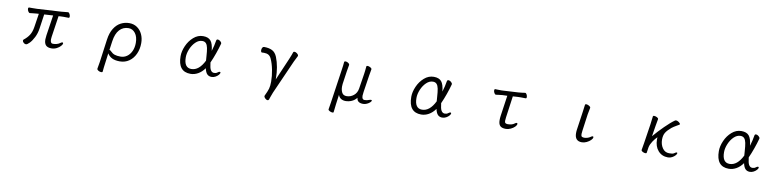

<svg xmlns="http://www.w3.org/2000/svg" viewBox="-7 -1378 10014 2459"><g transform="rotate(10 5000.0 -148.5)"><path d="M445 -406 418 -219Q409 -155 382.5 -102.5Q356 -50 326.5 -19.5Q297 11 280 11Q264 11 249.5 -2.5Q235 -16 235 -30Q235 -38 242 -44Q286 -78 312.5 -119.5Q339 -161 349 -226L376 -402L345 -400Q330 -399 285 -394Q270 -391 262 -391H261Q249 -391 238.5 -408.5Q228 -426 228 -442Q228 -460 241 -460H282Q324 -460 344 -461L656 -479Q717 -483 739 -487H742Q753 -487 762.5 -469.5Q772 -452 772 -436Q772 -418 760 -418L696 -419Q669 -419 657 -418L630 -416L589 -141Q586 -122 586 -107Q586 -55 619 -55Q642 -55 667 -61Q692 -67 710 -81Q727 -94 737 -94Q748 -94 748 -82Q748 -69 729 -47.5Q710 -26 678.5 -10Q647 6 611 6Q561 6 538 -18.5Q515 -43 515 -94Q515 -114 520 -149L560 -413Z M1252 71 1293 -229Q1305 -317 1341.5 -375Q1378 -433 1429.5 -459.5Q1481 -486 1539 -486Q1597 -486 1641 -456Q1685 -426 1709 -374.5Q1733 -323 1733 -260Q1733 -182 1704 -118.5Q1675 -55 1622.5 -18.5Q1570 18 1502 18Q1441 18 1402 -1Q1363 -20 1340 -58L1322 79Q1319 99 1315.5 128.5Q1312 158 1310 184Q1309 195 1292 195Q1274 195 1255.5 184.5Q1237 174 1237 161V158Q1245 121 1252 71ZM1369 -91Q1395 -64 1424.5 -54Q1454 -44 1501 -44Q1547 -44 1584 -70Q1621 -96 1642.5 -143Q1664 -190 1664 -250Q1664 -329 1629 -375Q1594 -421 1541 -421Q1470 -421 1423.5 -370Q1377 -319 1363 -218L1347 -104Q1357 -104 1369 -91Z M2421 18Q2258 18 2258 -184Q2258 -247 2289 -318Q2320 -389 2375.5 -437.5Q2431 -486 2499 -486Q2567 -486 2598.5 -448.5Q2630 -411 2639 -319Q2662 -392 2672 -458Q2675 -476 2691 -476Q2707 -476 2724.5 -461.5Q2742 -447 2742 -432L2741 -428Q2725 -368 2700 -297.5Q2675 -227 2649 -170Q2657 -98 2672 -74Q2687 -50 2708 -47L2717 -46Q2743 -46 2759 -59Q2777 -73 2788 -73Q2798 -73 2798 -62Q2798 -51 2783 -33.5Q2768 -16 2744 -3Q2720 10 2694 10Q2659 10 2637 -11.5Q2615 -33 2603 -87Q2566 -35 2519 -8.5Q2472 18 2421 18ZM2585 -237Q2581 -306 2573 -345.5Q2565 -385 2547.5 -404Q2530 -423 2499 -423Q2453 -423 2413.5 -385Q2374 -347 2350 -290Q2326 -233 2326 -182Q2326 -45 2421 -45Q2521 -45 2589 -183Q2587 -201 2585 -237Z M3670 -483Q3673 -492 3685 -492Q3701 -492 3719.5 -478Q3738 -464 3738 -450Q3738 -448 3736 -442Q3725 -424 3699 -368L3504 72Q3500 80 3482 131L3470 166Q3465 179 3453 179Q3438 179 3421.5 163.5Q3405 148 3405 134Q3405 130 3406 128Q3436 66 3446.5 30Q3457 -6 3457 -63Q3457 -135 3441.5 -215Q3426 -295 3399 -353Q3385 -384 3362 -397.5Q3339 -411 3303 -411Q3286 -411 3276 -410H3275Q3269 -410 3265 -418Q3261 -426 3261 -438Q3261 -456 3269 -470.5Q3277 -485 3291 -485Q3355 -485 3397 -464Q3439 -443 3462 -387Q3486 -327 3498 -257.5Q3510 -188 3510 -118V-101L3634 -389Q3660 -451 3670 -483Z M4624 -468Q4625 -476 4638 -476Q4655 -476 4674.5 -465.5Q4694 -455 4694 -443V-441L4689 -412Q4679 -357 4679 -355L4646 -139Q4641 -107 4641 -90Q4641 -39 4674 -39Q4708 -39 4735 -51Q4748 -56 4756 -56Q4769 -56 4769 -47Q4769 -38 4753.5 -23.5Q4738 -9 4714 2Q4690 13 4666 13Q4586 13 4582 -52Q4556 -18 4517.5 -1Q4479 16 4438 16Q4403 16 4377.5 -0.5Q4352 -17 4342 -48L4325 78Q4320 113 4313 183Q4312 190 4299 190Q4282 190 4262.5 180Q4243 170 4243 159V157Q4253 105 4257 70L4321 -367Q4331 -432 4334 -473Q4336 -484 4351 -484Q4367 -484 4385 -473Q4403 -462 4403 -449V-446L4399 -423Q4393 -395 4388 -359L4364 -193Q4362 -173 4362 -159Q4362 -113 4379.5 -80.5Q4397 -48 4440 -48Q4491 -48 4532 -81Q4573 -114 4582 -172L4612 -363Q4618 -398 4624 -468Z M5421 18Q5258 18 5258 -184Q5258 -247 5289 -318Q5320 -389 5375.5 -437.5Q5431 -486 5499 -486Q5567 -486 5598.5 -448.5Q5630 -411 5639 -319Q5662 -392 5672 -458Q5675 -476 5691 -476Q5707 -476 5724.5 -461.5Q5742 -447 5742 -432L5741 -428Q5725 -368 5700 -297.5Q5675 -227 5649 -170Q5657 -98 5672 -74Q5687 -50 5708 -47L5717 -46Q5743 -46 5759 -59Q5777 -73 5788 -73Q5798 -73 5798 -62Q5798 -51 5783 -33.5Q5768 -16 5744 -3Q5720 10 5694 10Q5659 10 5637 -11.5Q5615 -33 5603 -87Q5566 -35 5519 -8.5Q5472 18 5421 18ZM5585 -237Q5581 -306 5573 -345.5Q5565 -385 5547.5 -404Q5530 -423 5499 -423Q5453 -423 5413.5 -385Q5374 -347 5350 -290Q5326 -233 5326 -182Q5326 -45 5421 -45Q5521 -45 5589 -183Q5587 -201 5585 -237Z M6620 -76Q6637 -89 6647 -89Q6657 -89 6657 -77Q6657 -60 6636.5 -39.5Q6616 -19 6584 -4Q6552 11 6521 11Q6470 11 6447 -11.5Q6424 -34 6424 -87Q6424 -114 6428 -142L6467 -410L6405 -408Q6403 -408 6350 -402Q6326 -398 6322 -398H6321Q6309 -398 6299 -415Q6289 -432 6289 -449Q6289 -467 6302 -467Q6315 -467 6325 -466L6379 -465L6405 -466L6601 -477Q6623 -478 6650 -482Q6677 -486 6684 -487H6686Q6698 -487 6707 -470Q6716 -453 6716 -437Q6716 -419 6704 -419L6639 -420Q6612 -420 6601 -419L6538 -415L6499 -136Q6495 -111 6495 -91Q6495 -70 6502.5 -62.5Q6510 -55 6529 -53H6540Q6561 -53 6583 -58.5Q6605 -64 6620 -76Z M7467 -470Q7469 -479 7481 -479Q7498 -479 7518.5 -467.5Q7539 -456 7539 -444V-441L7522 -353L7492 -135Q7488 -111 7488 -93Q7488 -66 7499.5 -59Q7511 -52 7530 -52Q7549 -52 7571 -58.5Q7593 -65 7608 -76Q7625 -89 7635 -89Q7645 -89 7645 -78Q7645 -61 7624 -40Q7603 -19 7571.5 -4Q7540 11 7509 11Q7417 11 7417 -93Q7417 -119 7421 -143L7453 -364Q7462 -418 7467 -470Z M8297 -115 8336 -369Q8342 -409 8349 -475Q8350 -483 8364 -483Q8381 -483 8400.5 -473.5Q8420 -464 8420 -452V-449Q8413 -414 8404 -360L8382 -222Q8438 -289 8513 -363Q8588 -437 8639 -472Q8644 -475 8651 -475Q8667 -475 8687 -461Q8707 -447 8707 -436Q8707 -431 8702 -428L8671 -410Q8632 -388 8608 -369Q8558 -327 8537 -292Q8516 -257 8516 -202Q8516 -139 8548 -92Q8580 -45 8635 -45Q8658 -45 8673.5 -47Q8689 -49 8700 -57Q8705 -61 8714.5 -66.5Q8724 -72 8730 -72Q8739 -72 8739 -63Q8739 -52 8723.5 -34.5Q8708 -17 8683 -3.5Q8658 10 8630 10Q8550 10 8501 -46Q8452 -102 8452 -192Q8452 -211 8453 -221Q8425 -195 8398 -154Q8371 -113 8363 -75Q8358 -52 8352 -1Q8351 7 8337 7Q8320 7 8301 -2.5Q8282 -12 8282 -25V-27Z M9421 18Q9258 18 9258 -184Q9258 -247 9289 -318Q9320 -389 9375.5 -437.5Q9431 -486 9499 -486Q9567 -486 9598.5 -448.5Q9630 -411 9639 -319Q9662 -392 9672 -458Q9675 -476 9691 -476Q9707 -476 9724.5 -461.5Q9742 -447 9742 -432L9741 -428Q9725 -368 9700 -297.5Q9675 -227 9649 -170Q9657 -98 9672 -74Q9687 -50 9708 -47L9717 -46Q9743 -46 9759 -59Q9777 -73 9788 -73Q9798 -73 9798 -62Q9798 -51 9783 -33.5Q9768 -16 9744 -3Q9720 10 9694 10Q9659 10 9637 -11.5Q9615 -33 9603 -87Q9566 -35 9519 -8.5Q9472 18 9421 18ZM9585 -237Q9581 -306 9573 -345.5Q9565 -385 9547.5 -404Q9530 -423 9499 -423Q9453 -423 9413.5 -385Q9374 -347 9350 -290Q9326 -233 9326 -182Q9326 -45 9421 -45Q9521 -45 9589 -183Q9587 -201 9585 -237Z"/></g></svg>

Font: Iansui
Style: Regular
Weight: 400
Designer: But Ko / Fontworks Inc.
Foundry: zi-hi.com / Fontworks Inc.
Version: Version 1.002